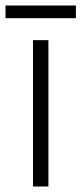

<svg xmlns="http://www.w3.org/2000/svg" viewBox="-40 -678 296 698"><path d="M236 -658H-20V-612H236ZM136 0V-532H80V0Z"/></svg>

Font: Noto Sans Ethiopic SemiCondensed Light
Style: Regular
Weight: 300
Width: 4
Designer: Monotype Design Team
Foundry: Monotype Imaging Inc.
Version: Version 2.102